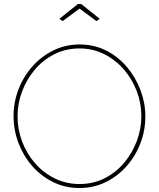

<svg xmlns="http://www.w3.org/2000/svg" viewBox="-20 -938 797 963"><path d="M379 5Q306 5 245 -25.5Q184 -56 140 -107Q96 -158 72 -222.5Q48 -287 48 -355Q48 -426 73 -490.5Q98 -555 143 -605.5Q188 -656 248.5 -685.5Q309 -715 379 -715Q453 -715 513.5 -684Q574 -653 617.5 -601Q661 -549 685 -485Q709 -421 709 -355Q709 -283 684 -218.5Q659 -154 614 -103.5Q569 -53 509 -24Q449 5 379 5ZM68 -355Q68 -289 91 -228Q114 -167 156 -119Q198 -71 255 -43Q312 -15 379 -15Q448 -15 505 -44Q562 -73 603 -122Q644 -171 666.5 -231.5Q689 -292 689 -355Q689 -421 665.5 -482Q642 -543 600 -591Q558 -639 501.5 -667Q445 -695 379 -695Q310 -695 252.5 -666Q195 -637 154 -588Q113 -539 90.5 -478.5Q68 -418 68 -355ZM278 -844 371 -918H387L480 -844L464 -832L379 -895L294 -832Z"/></svg>

Font: Raleway Thin
Style: Regular
Weight: 100
Designer: Matt McInerney, Pablo Impallari, Rodrigo Fuenzalida
Foundry: Matt McInerney, Pablo Impallari, Rodrigo Fuenzalida
Version: Version 4.026